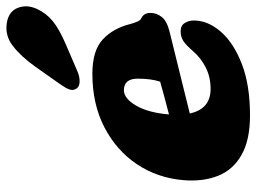

<svg xmlns="http://www.w3.org/2000/svg" viewBox="-122 -676 813 609"><g transform="rotate(-90 284.5 -371.5)"><path d="M524 -163Q524 -119 489 -78.2Q454 -37.5 386.8 -11.2Q319.5 15 223 15Q145 15 97.8 -11.8Q50.5 -38.5 31.5 -86Q12.5 -133.5 17.5 -195.5Q24.5 -278.5 68.2 -343.8Q112 -409 185.5 -447Q259 -485 355 -485Q428.5 -485 464 -452Q499.5 -419 513 -364Q516 -353 520 -343.5Q524 -334 529 -331Q537.5 -327.5 542.8 -320.2Q548 -313 548 -300Q548 -281.5 535.2 -265Q522.5 -248.5 488 -240Q455.5 -232 411 -221Q366.5 -210 318.5 -198.2Q270.5 -186.5 229 -176Q243.5 -110 307 -110Q344 -110 374.5 -125.2Q405 -140.5 427 -166Q446 -188 459 -196.5Q472 -205 490 -205Q508 -205 516 -192Q524 -179 524 -163ZM303 -385Q276.5 -385 254 -346.2Q231.5 -307.5 226 -242Q253.5 -249 281 -256.5Q308.5 -264 330 -270Q339.5 -299 339.5 -341Q339.5 -385 303 -385ZM377.5 -666Q409.5 -711 443.2 -737.2Q477 -763.5 518.5 -756Q553.5 -749.5 564.2 -721.2Q575 -693 561 -661.5Q547 -631 521.8 -610.5Q496.5 -590 449 -569.5L360.5 -531.5Q344.5 -525 329.2 -525.5Q314 -526 308 -535.5Q300.5 -546.5 306 -559.8Q311.5 -573 322.5 -588Z"/></g></svg>

Font: Fraunces 9pt S100 Black
Style: Italic
Weight: 900
Italic angle: -16°
Version: Version 1.000; ttfautohint (v1.8.3)